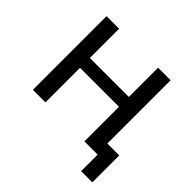

<svg xmlns="http://www.w3.org/2000/svg" viewBox="-162 -687 970 970"><g transform="rotate(45 323.5 -201.5)"><path d="M165 -245.1V2H75.2V-524.4H165V-315.4H443.4V-524.4H533.2V-72.3H618.2V120.1H538.1V2H526.4H496.1H443.4V-245.1Z"/></g></svg>

Font: irohakakuC Regular
Style: Regular
Weight: 400
Designer: [Source Han Sans]
Ryoko NISHIZUKA Ë•øÂ°öÊ∂ºÂ≠ê (kana & ideographs); Paul D. Hunt (Latin, Greek & Cyrillic); Wenlong ZHAN
Version: Version 1.001.20160904